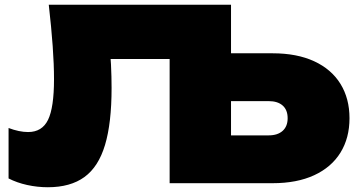

<svg xmlns="http://www.w3.org/2000/svg" viewBox="-20 -770 1506 807"><path d="M185 -750H951V-85L835 -201H1109Q1147 -201 1168 -220Q1189 -239 1189 -273Q1189 -308 1168 -326.5Q1147 -345 1109 -345H813V-546H1126Q1228 -546 1300.5 -512.5Q1373 -479 1411 -417.5Q1449 -356 1449 -273Q1449 -190 1411 -128.5Q1373 -67 1300.5 -33.5Q1228 0 1126 0H693V-606L768 -522H329L437 -606Q444 -551 446.5 -499Q449 -447 449 -400Q449 -253 421.5 -161Q394 -69 335 -26Q276 17 181 17Q137 17 94 7.5Q51 -2 16 -20V-232Q61 -215 98 -215Q157 -215 182 -266.5Q207 -318 207 -437Q207 -499 201.5 -576Q196 -653 185 -750Z"/></svg>

Font: Unbounded Black
Style: Regular
Weight: 900
Designer: Luke Prowse, Jean-Baptiste Morizot, Fátima Lázaro, Florian Runge
Foundry: NaN
Version: Version 1.701;gftools[0.9.28.dev5+ged2979d]